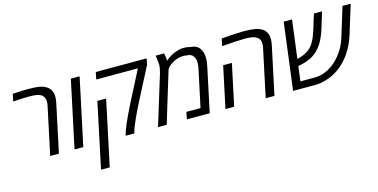

<svg xmlns="http://www.w3.org/2000/svg" viewBox="-83 -1073 3438 1746"><g transform="rotate(-15 1636.5 -200.0)"><path d="M375 -485.8Q375 -517.1 357.9 -538.1Q346.7 -553.2 320.3 -562.5Q306.6 -567.4 283.9 -569.8Q261.2 -572.3 238.8 -572.3Q204.6 -572.3 171.9 -570.8Q139.2 -569.3 78.6 -565.9L93.3 -634.3Q180.7 -640.1 232.4 -640.1Q300.3 -640.1 338.6 -634.3Q377 -628.4 408.2 -609.4Q439.5 -591.3 453.6 -553.2Q460 -534.2 460 -506.8Q460 -481.4 452.6 -447.8L357.4 0H275.4L370.6 -447.8Q375 -469.2 375 -485.8Z M638.7 -630.4H721.2L586.9 0H504.4Z M989.7 -13.2Q995.1 -40.5 1023.4 -106Q1051.8 -171.4 1098.6 -265.1Q1101.1 -270 1103.3 -274.2Q1105.5 -278.3 1106.9 -281.7L1252 -563.5H859.9L873.5 -630.4H1352.5L1340.3 -571.8L1189.9 -280.8Q1187 -276.4 1162.8 -227.3Q1138.7 -178.2 1126.5 -152.3Q1077.6 -45.9 1070.8 -13.2L1067.9 0H986.3ZM819.3 -373H901.9L771.5 240.2H689.5Z M1447.8 -545.4Q1447.8 -560.1 1443.8 -591.3Q1439.9 -622.6 1437.5 -632.8H1517.1Q1523.4 -607.4 1524.9 -585L1525.9 -564.9H1532.2Q1588.4 -618.2 1676.8 -633.8Q1689.9 -635.7 1705.1 -635.7Q1732.9 -635.7 1758.8 -627.9Q1823.2 -623.5 1849.1 -586.2Q1875 -548.8 1875 -493.7Q1875 -457 1865.2 -414.6L1777.3 0H1562L1575.7 -66.9H1708.5L1782.7 -414.6Q1790 -448.2 1790 -473.1Q1790 -509.3 1771.7 -535.4Q1753.4 -561.5 1711.9 -562Q1696.3 -565.4 1679.2 -565.4Q1656.2 -565.4 1634.8 -560.1Q1613.3 -554.7 1595.7 -545.9Q1573.2 -535.2 1555.2 -521.5Q1537.1 -507.8 1527.8 -495.1L1519.5 -483.9L1372.1 0H1290.5L1434.6 -469.2Q1440.4 -488.8 1444.1 -510Q1447.8 -531.2 1447.8 -545.4Z M2403.8 -485.8Q2403.8 -515.1 2391.4 -532.7Q2378.9 -550.3 2353.5 -560.5Q2324.2 -572.3 2253.9 -572.3Q2192.4 -572.3 2043.9 -560.1L2058.6 -628.4Q2197.3 -640.1 2266.6 -640.1Q2334.5 -640.1 2375.2 -632.6Q2416 -625 2447.3 -603Q2474.1 -582.5 2485.4 -544.4Q2489.3 -526.4 2489.3 -506.8Q2489.3 -478.5 2481.9 -447.8L2386.7 0H2304.2L2399.4 -447.8Q2403.8 -469.2 2403.8 -485.8ZM2008.3 -390.1H2090.3L2007.3 0H1925.3Z M2642.6 -630.4H2721.2L2674.8 -270.5Q2712.9 -280.3 2737.3 -290.5Q2761.7 -300.8 2784.2 -317.4Q2817.4 -341.8 2840.6 -383.8Q2863.8 -425.8 2881.3 -482.4L2926.8 -630.4H3003.4L2958.5 -482.9Q2937.5 -415.5 2912.4 -369.6Q2887.2 -323.7 2852.5 -290Q2817.4 -255.9 2772.7 -236.3Q2728 -216.8 2666.5 -206.5L2648.9 -66.4H2785.2Q2850.6 -66.4 2914.8 -101.1Q2979 -135.7 3028.8 -198.2Q3085.4 -266.6 3111.8 -356.4L3196.3 -630.4H3273.4L3188.5 -355.5Q3168.5 -290.5 3135.5 -233.4Q3102.5 -176.3 3059.6 -130.9Q3019.5 -89.4 2972.9 -60.5Q2926.3 -31.7 2874.5 -16.6Q2822.8 0 2765.6 0H2562Z"/></g></svg>

Font: Viking Open Sans
Style: Italic
Weight: 400
Italic angle: -12°
Foundry: Ascender Corporation
Version: Version 2.000